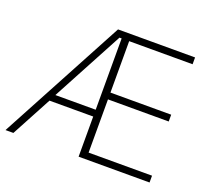

<svg xmlns="http://www.w3.org/2000/svg" viewBox="-119 -852 1113 1007"><g transform="rotate(20 438.0 -349.0)"><path d="M47 0H3L377 -698H807V-660H453V-373H792V-335H453V-38H807V0H411V-224H167ZM399 -660 186 -262H411V-660Z"/></g></svg>

Font: Anuphan ExtraLight
Style: Regular
Weight: 200
Designer: Cadson Demak
Version: Version 3.001